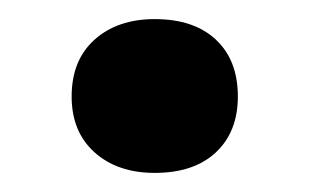

<svg xmlns="http://www.w3.org/2000/svg" viewBox="-20 -172 325 201"><path d="M142 9Q103 9 79 -12.5Q55 -34 55 -71Q55 -109 79 -130.5Q103 -152 142 -152Q183 -152 206 -130.5Q229 -109 229 -71Q229 -34 206 -12.5Q183 9 142 9Z"/></svg>

Font: Kantumruy Pro SemiBold
Style: Regular
Weight: 600
Version: Version 1.002